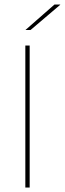

<svg xmlns="http://www.w3.org/2000/svg" viewBox="-20 -844 291 864"><path d="M113.5 0H94V-639H113.5ZM225 -823.5H251V-822.5L117.5 -709H95V-709.5Z"/></svg>

Font: Anek Latin Thin
Style: Regular
Weight: 250
Designer: Yesha Goshar
Foundry: Ek Type
Version: Version 1.003